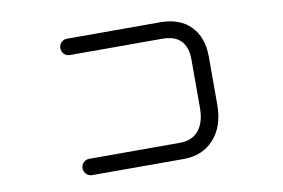

<svg xmlns="http://www.w3.org/2000/svg" viewBox="-63 -705 1127 764"><g transform="rotate(-10 500.0 -323.0)"><path d="M252 -47Q238 -47 228.5 -57Q219 -67 219 -80Q219 -94 228.5 -103.5Q238 -113 252 -113H618Q668 -113 694.5 -145.5Q721 -178 721 -237V-431Q721 -533 621 -533H248Q234 -533 224.5 -542.5Q215 -552 215 -566Q215 -580 224.5 -589.5Q234 -599 248 -599H625Q703 -599 747 -554Q791 -509 791 -431V-237Q791 -150 745 -98.5Q699 -47 622 -47Z"/></g></svg>

Font: Kiwi Maru Light
Style: Regular
Weight: 300
Designer: Hiroki-Chan
Version: Version 1.100